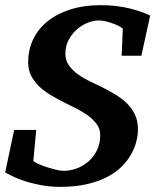

<svg xmlns="http://www.w3.org/2000/svg" viewBox="-25 -707 608 743"><path d="M522 -491.2H445.8L450.2 -595.2Q450.2 -597.7 440.9 -603Q431.6 -608.4 417.5 -614Q403.3 -619.6 387 -623.8Q370.6 -627.9 356.9 -627.9Q337.4 -627.9 314.9 -619.1Q292.5 -610.4 273.2 -593.8Q253.9 -577.1 241 -553.2Q228 -529.3 228 -499Q228 -472.7 242.4 -452.9Q256.8 -433.1 278.1 -418.2Q299.3 -403.3 323.5 -391.8Q347.7 -380.4 367.2 -371.1Q394 -357.4 419.7 -342.3Q445.3 -327.1 465.1 -308.1Q484.9 -289.1 496.8 -264.4Q508.8 -239.7 508.8 -207Q508.8 -184.1 502.4 -158.9Q496.1 -133.8 481.9 -108.9Q467.8 -84 444.8 -61.3Q421.9 -38.6 388.4 -21.5Q355 -4.4 310.3 5.9Q265.6 16.1 208 16.1Q167 16.1 131.1 9Q95.2 2 67.1 -7.6Q39.1 -17.1 20.5 -26.4Q2 -35.6 -4.9 -40L29.8 -204.1H115.2L104 -85Q103.5 -82 117.2 -75.4Q130.9 -68.8 149.9 -62.3Q168.9 -55.7 189.2 -50.8Q209.5 -45.9 222.2 -45.9Q244.6 -45.9 269.5 -54.4Q294.4 -63 315.2 -80.3Q335.9 -97.7 349.4 -123.8Q362.8 -149.9 362.8 -185.1Q362.8 -209.5 347.9 -228.5Q333 -247.6 311.8 -262.5Q290.5 -277.3 266.4 -289.1Q242.2 -300.8 224.1 -310.1Q197.3 -323.7 172.1 -338.6Q147 -353.5 127.4 -371.8Q107.9 -390.1 95.9 -413.1Q84 -436 84 -465.8Q84 -514.2 103.3 -554.7Q122.6 -595.2 158.9 -624.5Q195.3 -653.8 247.3 -670.4Q299.3 -687 365.2 -687Q398.9 -687 427.2 -683.3Q455.6 -679.7 479.2 -673.8Q502.9 -668 522 -660.9Q541 -653.8 556.2 -647Z"/></svg>

Font: Charis SIL Am
Style: Bold Italic
Weight: 700
Italic angle: -11°
Foundry: SIL International
Version: Version 5.000